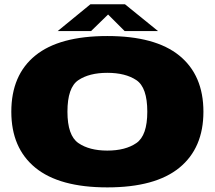

<svg xmlns="http://www.w3.org/2000/svg" viewBox="-20 -846 980 874"><path d="M468.5 7Q687 7 796.5 -82.5Q906 -172 906 -337.5Q906 -503.5 796.5 -592.8Q687 -682 468.5 -682Q250 -682 140.8 -593.2Q31.5 -504.5 31.5 -337.5Q31.5 -172 141 -82.5Q250.5 7 468.5 7ZM468.5 -160.5Q386.5 -160.5 336.8 -194.8Q287 -229 287 -337.5Q287 -448 336.8 -481.2Q386.5 -514.5 468.5 -514.5Q551 -514.5 600.8 -481.2Q650.5 -448 650.5 -337.5Q650.5 -229 600.8 -194.8Q551 -160.5 468.5 -160.5ZM242.5 -704.5H394.5L472 -780L547.5 -704.5H699.5L549 -826.5H391.5Z"/></svg>

Font: Anybody Expanded Black
Style: Regular
Weight: 900
Width: 7
Designer: Tyler Finck
Foundry: Etcetera Type Company
Version: Version 1.113;gftools[0.9.25]